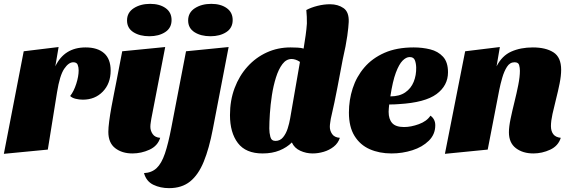

<svg xmlns="http://www.w3.org/2000/svg" viewBox="-31 -776 2954 996"><path d="M-11 22 92 -510 273 -532 256 -432Q303 -530 413 -530Q475 -530 509 -500Q543 -470 543 -410Q543 -343 502.5 -301Q462 -259 399 -259Q380 -259 361.5 -263.5Q343 -268 333 -278Q352 -302 364.5 -341Q377 -380 377 -411Q377 -427 372 -440Q367 -453 349 -453Q325 -453 302 -419Q279 -385 265 -298L217 0Z M744 -588Q694 -588 661 -609Q628 -630 628 -670Q628 -711 663 -733.5Q698 -756 748 -756Q797 -756 828 -734Q859 -712 859 -672Q859 -631 826 -609.5Q793 -588 744 -588ZM656 20Q602 20 566.5 -7.5Q531 -35 531 -92Q531 -113 535.5 -147.5Q540 -182 547 -220.5Q554 -259 561 -293.5Q568 -328 572 -349L603 -510L826 -532L754 -160Q753 -152 751 -140.5Q749 -129 749 -118Q749 -98 761 -80.5Q773 -63 800 -61Q787 -19 744.5 0.5Q702 20 656 20Z M1061 -588Q1011 -588 978 -609Q945 -630 945 -670Q945 -711 980 -733.5Q1015 -756 1065 -756Q1114 -756 1145 -734Q1176 -712 1176 -672Q1176 -631 1143 -609.5Q1110 -588 1061 -588ZM846 200Q801 200 764.5 182.5Q728 165 716 122Q756 120 781.5 96Q807 72 824.5 20.5Q842 -31 858 -115L934 -510L1155 -532L1073 -106Q1054 -6 1026 62.5Q998 131 955 165.5Q912 200 846 200Z M1331 20Q1244 20 1203 -34Q1162 -88 1162 -179Q1162 -255 1186 -319Q1210 -383 1253 -430.5Q1296 -478 1353 -504Q1410 -530 1476 -530Q1492 -530 1512 -529Q1532 -528 1544 -524Q1550 -561 1554.5 -592.5Q1559 -624 1561 -654Q1561 -672 1560.5 -689Q1560 -706 1558 -724Q1582 -737 1615.5 -745.5Q1649 -754 1681 -754Q1722 -754 1751 -734Q1780 -714 1778 -662Q1777 -637 1770.5 -589.5Q1764 -542 1747 -468Q1734 -400 1719.5 -323Q1705 -246 1685 -160Q1684 -152 1682 -140Q1680 -128 1680 -118Q1680 -98 1692 -80.5Q1704 -63 1732 -61Q1723 -33 1700 -15Q1677 3 1648 11.5Q1619 20 1591 20Q1557 20 1526.5 6Q1496 -8 1483 -37Q1457 -11 1419 4.5Q1381 20 1331 20ZM1398 -45Q1422 -45 1437.5 -64Q1453 -83 1461.5 -110Q1470 -137 1474 -161L1525 -455Q1513 -463 1502 -466.5Q1491 -470 1482 -470Q1454 -470 1434 -443.5Q1414 -417 1400.5 -374Q1387 -331 1379.5 -282Q1372 -233 1369 -187Q1366 -141 1366 -109Q1366 -87 1371.5 -66Q1377 -45 1398 -45Z M2000 20Q1937 20 1887 -2Q1837 -24 1808 -71Q1779 -118 1779 -192Q1779 -257 1798.5 -317.5Q1818 -378 1859 -426Q1900 -474 1963.5 -502Q2027 -530 2115 -530Q2160 -530 2200.5 -520Q2241 -510 2267 -482Q2293 -454 2293 -401Q2293 -332 2233.5 -288Q2174 -244 2039 -236Q2027 -235 2014.5 -234.5Q2002 -234 1988 -234Q1987 -225 1986 -214.5Q1985 -204 1985 -196Q1985 -158 2003.5 -137.5Q2022 -117 2065 -117Q2101 -117 2142 -132Q2183 -147 2202 -176Q2227 -158 2227 -126Q2227 -79 2193.5 -46Q2160 -13 2108 3.5Q2056 20 2000 20ZM1994 -276Q2041 -276 2071 -296.5Q2101 -317 2115 -351.5Q2129 -386 2128 -427Q2127 -450 2120.5 -465Q2114 -480 2094 -480Q2076 -480 2057.5 -461.5Q2039 -443 2022.5 -399Q2006 -355 1994 -276Z M2736 20Q2681 20 2645 -7.5Q2609 -35 2609 -90Q2609 -118 2617.5 -159Q2626 -200 2637.5 -246Q2649 -292 2657.5 -335Q2666 -378 2666 -409Q2666 -424 2662 -438.5Q2658 -453 2638 -453Q2614 -453 2599 -429.5Q2584 -406 2574.5 -373Q2565 -340 2559 -310L2499 0L2277 22L2382 -510L2562 -532L2545 -432Q2573 -487 2621.5 -508.5Q2670 -530 2733 -530Q2800 -530 2840 -504.5Q2880 -479 2880 -414Q2880 -383 2872 -343Q2864 -303 2853.5 -262Q2843 -221 2835 -184.5Q2827 -148 2827 -122Q2827 -96 2839 -80Q2851 -64 2878 -61Q2865 -19 2823 0.5Q2781 20 2736 20Z"/></svg>

Font: Sansita Swashed Black
Style: Regular
Weight: 900
Designer: Pablo Cosgaya
Foundry: Omnibus-Type
Version: Version 1.003; ttfautohint (v1.8.3)